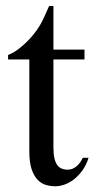

<svg xmlns="http://www.w3.org/2000/svg" viewBox="-20 -615 319 649"><path d="M279.3 -81.5Q271.5 -56.6 258.3 -38.6Q245.1 -20.5 230 -8.8Q214.8 2.9 198.5 8.8Q182.1 14.6 167.5 14.6Q151.4 14.6 135.7 10.3Q120.1 5.9 107.4 -7.1Q94.7 -20 86.9 -43.2Q79.1 -66.4 79.1 -104V-414.1H7.3V-429.2Q27.3 -436.5 49.6 -454.8Q71.8 -473.1 90.8 -495.6Q97.7 -503.9 103 -511.2Q108.4 -518.6 114.7 -529.1Q121.1 -539.6 128.4 -555.2Q135.7 -570.8 146 -594.7H160.6V-447.3H265.6V-414.1H160.6V-115.7Q160.6 -93.8 164.1 -79.6Q167.5 -65.4 173.6 -57.1Q179.7 -48.8 187.7 -45.4Q195.8 -42 205.1 -41.5Q223.1 -40.5 237.1 -51.5Q251 -62.5 259.8 -81.5Z"/></svg>

Font: Doulos SIL Phon
Style: Regular
Weight: 400
Designer: Walt Agee, Victor Gaultney, Peter Martin, Debbi Hosken, Becca Hirsbrunner
Foundry: SIL International
Version: Version 5.000